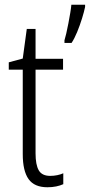

<svg xmlns="http://www.w3.org/2000/svg" viewBox="-20 -780 379 810"><path d="M192 -38Q207 -38 221.5 -41Q236 -44 247 -49V-3Q234 3 217 6.5Q200 10 180 10Q125 10 100.5 -24.5Q76 -59 76 -130V-486H17V-517L76 -533L93 -658H130V-532H246V-486H130V-133Q130 -85 143.5 -61.5Q157 -38 192 -38ZM339 -751Q335 -731 326 -702Q317 -673 305.5 -645Q294 -617 282 -599H252V-610Q255 -619 259.5 -638.5Q264 -658 268.5 -681.5Q273 -705 276.5 -726Q280 -747 281 -760H339Z"/></svg>

Font: Noto Sans Gurmukhi Condensed Light
Style: Regular
Weight: 300
Width: 3
Designer: Jelle Bosma - Monotype Design Team
Foundry: Monotype Imaging Inc.
Version: Version 2.004; ttfautohint (v1.8.4.7-5d5b)